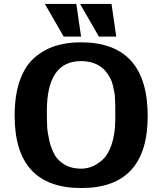

<svg xmlns="http://www.w3.org/2000/svg" viewBox="-20 -930 834 971"><path d="M207 -910H366L390 -745H302ZM385 -910H544L568 -745H480ZM54 -345Q54 -448 80 -522Q106 -596 153.5 -637.5Q201 -679 259 -697.5Q317 -716 389 -716Q727 -716 727 -343Q727 21 391 21Q54 21 54 -345ZM217 -369Q217 -318 218.5 -289.5Q220 -261 229.5 -218.5Q239 -176 258 -145H257Q302 -77 390 -77Q418 -77 444 -87Q470 -97 498 -121.5Q526 -146 544 -198Q562 -250 563 -322Q563 -327 563 -355.5Q563 -384 563 -392Q563 -400 562 -425.5Q561 -451 558.5 -462.5Q556 -474 551.5 -495Q547 -516 540.5 -528.5Q534 -541 524 -556.5Q514 -572 501 -584V-583Q458 -621 390 -621Q217 -621 217 -369Z"/></svg>

Font: Coval
Style: Black
Weight: 1000
Foundry: Context Ltd
Version: Version 001.000